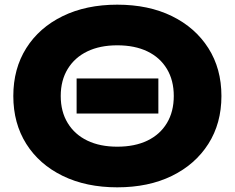

<svg xmlns="http://www.w3.org/2000/svg" viewBox="-20 -786 1005 822"><path d="M308 -450H658V-300H308ZM482 16Q349 16 248.5 -33Q148 -82 92.5 -170Q37 -258 37 -375Q37 -492 92.5 -580Q148 -668 248.5 -717Q349 -766 482 -766Q616 -766 716 -717Q816 -668 872 -580Q928 -492 928 -375Q928 -258 872 -170Q816 -82 716 -33Q616 16 482 16ZM482 -158Q557 -158 611 -184Q665 -210 694.5 -259Q724 -308 724 -375Q724 -442 694.5 -491Q665 -540 611 -566Q557 -592 482 -592Q408 -592 354 -566Q300 -540 270 -491Q240 -442 240 -375Q240 -308 270 -259Q300 -210 354 -184Q408 -158 482 -158Z"/></svg>

Font: Unbounded
Style: Bold
Weight: 700
Designer: Luke Prowse, Jean-Baptiste Morizot, Fátima Lázaro, Florian Runge
Foundry: NaN
Version: Version 1.700